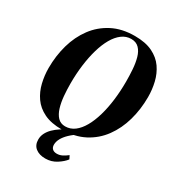

<svg xmlns="http://www.w3.org/2000/svg" viewBox="-227 -885 1140 1248"><g transform="rotate(30 343.0 -261.0)"><path d="M306.5 12Q225.5 12 172.2 -14Q119 -40 88.5 -83.8Q58 -127.5 45 -181.8Q32 -236 32 -292Q32 -383.5 55.5 -466.5Q79 -549.5 126.8 -613.8Q174.5 -678 246.2 -715.2Q318 -752.5 414.5 -752.5Q494.5 -752.5 547.5 -726.8Q600.5 -701 630.8 -657.5Q661 -614 673.8 -560.2Q686.5 -506.5 686.5 -451Q686.5 -359 663 -275.5Q639.5 -192 592 -127.2Q544.5 -62.5 473.2 -25.2Q402 12 306.5 12ZM314 -16.5Q352.5 -16.5 383.8 -40Q415 -63.5 439 -105.8Q463 -148 479.5 -204.8Q496 -261.5 504.2 -328.2Q512.5 -395 512.5 -467Q512.5 -512.5 509.2 -558Q506 -603.5 495.5 -641Q485 -678.5 463 -701.2Q441 -724 404 -724Q366 -724 334.5 -700.5Q303 -677 279 -635Q255 -593 238.8 -536.8Q222.5 -480.5 214 -414.2Q205.5 -348 205.5 -276.5Q205.5 -230 209.5 -184Q213.5 -138 225 -100Q236.5 -62 258 -39.2Q279.5 -16.5 314 -16.5ZM306.5 229Q261 229 233.5 207.2Q206 185.5 206 144Q206 119 217.2 96.5Q228.5 74 248.2 54.5Q268 35 293.5 18.5Q319 2 348 -11.5L387 -28L423 -18Q386 5 361.2 28.8Q336.5 52.5 323.8 76Q311 99.5 311 122.5Q311 142.5 322.8 153.5Q334.5 164.5 356 164.5Q376 164.5 394.5 155.5Q413 146.5 433.5 130.5L446 155.5Q426.5 181.5 389.5 205.2Q352.5 229 306.5 229Z"/></g></svg>

Font: Merriweather 144pt ExtraBold
Style: Italic
Weight: 800
Italic angle: -7.8°
Version: Version 2.101